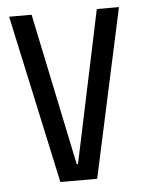

<svg xmlns="http://www.w3.org/2000/svg" viewBox="-44 -577 457 613"><g transform="rotate(-5 184.0 -270.0)"><path d="M8 -540H80L182 -52H186L289 -540H360L243 0H125Z"/></g></svg>

Font: Pathway Extreme Condensed Light
Style: Regular
Weight: 300
Width: 3
Version: Version 1.001;gftools[0.9.26]